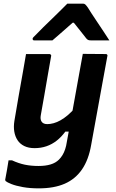

<svg xmlns="http://www.w3.org/2000/svg" viewBox="-20 -835 640 1055"><path d="M123 -538Q156 -538 188 -538Q220 -538 252 -538Q255 -538 257 -536.5Q259 -535 260.5 -532.5Q262 -530 261 -527Q251 -472 242 -418.5Q233 -365 223.5 -311.5Q214 -258 204 -201Q200 -179 209 -166Q218 -153 240 -153Q256 -153 274.5 -158Q293 -163 312.5 -174Q332 -185 353.5 -203Q375 -221 397 -248L377 -112H339Q318 -83 292 -62.5Q266 -42 235.5 -31.5Q205 -21 170 -21Q137 -21 113.5 -32.5Q90 -44 76.5 -64.5Q63 -85 58.5 -112Q54 -139 59 -170Q71 -239 82 -305Q93 -371 106 -440Q110 -465 114.5 -489Q119 -513 123 -538ZM435 -539Q466 -539 498 -538.5Q530 -538 561 -538Q565 -538 567 -536.5Q569 -535 570 -533Q571 -531 570 -527Q554 -437 539.5 -360.5Q525 -284 511.5 -206.5Q498 -129 481 -39Q467 43 430.5 96Q394 149 335.5 174.5Q277 200 193 200Q144 200 105.5 193Q67 186 43 176.5Q19 167 11 160Q10 158 9 155.5Q8 153 9 150Q14 122 18.5 98Q23 74 27 46H46Q83 63 117 70Q151 77 192 77Q230 77 258 68.5Q286 60 304 42Q315 31 323.5 17Q332 3 338 -15Q344 -33 347 -54Q359 -121 370 -180Q381 -239 391 -296Q401 -353 412 -412.5Q423 -472 435 -539ZM350 -815Q372 -815 393 -815Q414 -815 436 -815Q443 -815 448 -811Q453 -807 463 -793Q468 -784 481.5 -763.5Q495 -743 513 -716Q531 -689 549 -662Q567 -635 581 -613Q556 -613 531.5 -613Q507 -613 482 -613Q471 -613 465.5 -615Q460 -617 454 -624Q446 -635 424.5 -661.5Q403 -688 369 -731L414 -710H352L405 -733Q357 -690 325 -662.5Q293 -635 268 -613H169Q164 -613 162.5 -614Q161 -615 160 -617.5Q159 -620 159 -622Q160 -627 164 -631Q168 -635 183 -650Q196 -664 219 -686.5Q242 -709 268 -734Q294 -759 316 -781Q338 -803 350 -815Z"/></svg>

Font: RecMonoLinear Nerd Font Mono
Style: Bold Italic
Weight: 700
Italic angle: -10°
Monospace: yes
Version: Version 1.085; ttfautohint (v1.8.4.7-5d5b);Nerd Fonts 3.2.1